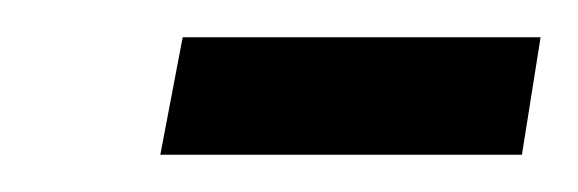

<svg xmlns="http://www.w3.org/2000/svg" viewBox="-20 -720 310 103"><path d="M66 -637 78 -700H270L260 -637Z"/></svg>

Font: Archivo ExtraCondensed Medium
Style: Italic
Weight: 500
Width: 2
Italic angle: -10°
Designer: Hector Gatti
Foundry: Omnibus-Type
Version: Version 2.001